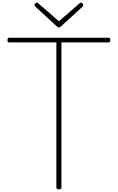

<svg xmlns="http://www.w3.org/2000/svg" viewBox="-20 -1410 887 1444"><path d="M423 14Q404 14 404 -1V-1091H47Q43 -1091 39.5 -1095Q36 -1099 36 -1109Q36 -1118 39.5 -1122Q43 -1126 47 -1126H798Q803 -1126 806.5 -1122.5Q810 -1119 810 -1110Q810 -1100 806.5 -1095.5Q803 -1091 798 -1091H442V-1Q442 7 438 10.5Q434 14 423 14ZM590 -1390Q596 -1390 601 -1384.5Q606 -1379 606 -1371Q606 -1368 605 -1365.5Q604 -1363 601 -1360L439 -1212Q434 -1207 430.5 -1205.5Q427 -1204 423 -1204Q419 -1204 415.5 -1205.5Q412 -1207 407 -1212L245 -1361Q243 -1364 241.5 -1367Q240 -1370 240 -1372Q240 -1380 245.5 -1385Q251 -1390 257 -1390Q261 -1390 263.5 -1388Q266 -1386 269 -1384L423 -1250L577 -1384Q580 -1386 583 -1388Q586 -1390 590 -1390Z"/></svg>

Font: Playwrite BR Thin
Style: Regular
Weight: 250
Version: Version 1.003